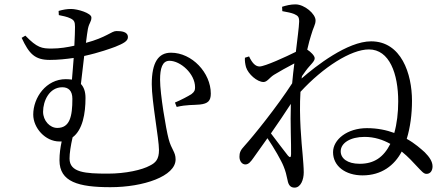

<svg xmlns="http://www.w3.org/2000/svg" viewBox="-20 -808 2040 878"><path d="M242 -223C208 -223 177 -256 177 -297C177 -346 205 -409 265 -409C293 -409 311 -393 311 -356C311 -275 299 -223 242 -223ZM79 -635C113 -562 139 -534 208 -534C245 -534 282 -538 317 -543C314 -509 312 -475 309 -444C300 -445 291 -446 281 -446C191 -446 132 -362 132 -284C132 -223 187 -161 252 -161H262C256 -133 252 -106 252 -75C252 24 339 48 485 48C636 48 783 -2 783 -79C783 -114 764 -123 751 -173C739 -218 712 -378 712 -443C712 -495 722 -530 755 -530C805 -530 872 -471 872 -409C872 -396 870 -389 856 -378C841 -368 806 -350 780 -339L788 -319C834 -330 865 -327 894 -330C931 -334 944 -347 944 -380C944 -475 858 -567 762 -567C705 -567 674 -524 674 -423C674 -344 707 -173 707 -122C707 -80 692 -64 666 -51C630 -31 555 -14 473 -14C370 -14 298 -19 298 -83C298 -107 303 -141 312 -180C358 -214 371 -289 371 -360C371 -390 363 -410 350 -424C355 -465 360 -511 365 -552C434 -567 488 -587 507 -594C544 -609 565 -620 565 -638C565 -664 534 -666 512 -666C490 -666 467 -637 373 -612C376 -640 380 -663 382 -676C388 -705 398 -708 398 -728C398 -748 335 -767 305 -767C286 -767 269 -764 248 -758C248 -758 249 -743 249 -739C264 -736 289 -731 302 -724C319 -716 323 -708 323 -685C323 -668 322 -637 320 -599C289 -592 253 -586 216 -586C172 -586 150 -589 96 -645Z M1625 -59C1568 -59 1538 -84 1538 -116C1538 -154 1582 -182 1647 -182C1692 -182 1731 -169 1765 -150C1734 -89 1691 -59 1625 -59ZM1311 -103C1311 -87 1306 -86 1297 -96C1283 -113 1248 -160 1219 -198C1251 -244 1283 -291 1310 -333C1307 -242 1312 -151 1311 -103ZM1361 -460C1373 -477 1384 -493 1396 -506C1409 -521 1419 -530 1419 -542C1419 -553 1401 -571 1385 -581C1391 -609 1398 -632 1402 -645C1413 -685 1423 -694 1423 -715C1423 -744 1373 -788 1331 -788C1309 -788 1289 -783 1270 -777L1271 -757C1294 -753 1313 -749 1325 -744C1342 -736 1348 -732 1348 -709C1347 -681 1340 -632 1333 -571C1289 -549 1191 -504 1167 -504C1148 -504 1133 -520 1119 -550L1100 -544C1099 -530 1101 -516 1105 -501C1115 -469 1156 -433 1185 -433C1202 -433 1212 -453 1233 -466C1257 -481 1292 -500 1326 -518C1322 -489 1319 -458 1316 -427C1247 -320 1138 -185 1098 -141C1079 -121 1075 -109 1075 -91C1075 -71 1087 -56 1102 -56C1117 -56 1127 -69 1139 -86C1158 -112 1180 -143 1203 -176C1233 -132 1267 -73 1277 -47C1286 -25 1290 -8 1295 16C1299 39 1309 50 1327 50C1355 50 1369 14 1369 -20C1369 -42 1366 -74 1364 -100C1359 -155 1347 -275 1354 -388C1458 -501 1585 -582 1667 -582C1761 -582 1801 -471 1801 -344C1801 -293 1795 -242 1783 -200C1748 -213 1706 -222 1658 -222C1568 -222 1503 -170 1503 -112C1503 -48 1560 -6 1638 -6C1725 -6 1784 -52 1817 -115C1848 -90 1871 -64 1886 -48C1908 -25 1918 -12 1931 -13C1948 -13 1958 -28 1958 -47C1958 -69 1944 -90 1922 -112C1905 -127 1878 -152 1840 -173C1856 -225 1864 -286 1864 -347C1864 -471 1815 -619 1677 -619C1569 -619 1424 -506 1359 -449Z"/></svg>

Font: Source Han Serif
Style: Regular
Weight: 400
Designer: Ryoko NISHIZUKA 西塚涼子 (kana & ideographs); Frank Grießhammer (Latin, Greek & Cyrillic); Wenlong ZHANG 张文龙 (bopomofo); San
Foundry: Adobe Systems Incorporated
Version: Version 1.001;PS 1.001;hotconv 16.6.54;makeotf.lib2.5.65590